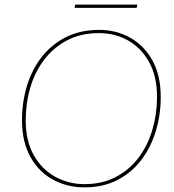

<svg xmlns="http://www.w3.org/2000/svg" viewBox="-20 -799 752 829"><path d="M344 10Q270 10 208.5 -23.5Q147 -57 111 -122Q75 -187 75 -280Q75 -357 96 -427Q117 -497 159 -551.5Q201 -606 263.5 -638Q326 -670 408 -670Q482 -670 542.5 -636Q603 -602 638.5 -537.5Q674 -473 674 -380Q674 -304 653 -234Q632 -164 590.5 -109Q549 -54 487.5 -22Q426 10 344 10ZM345 -4Q422 -4 480.5 -35Q539 -66 578.5 -118.5Q618 -171 638 -239Q658 -307 658 -380Q658 -469 624 -530.5Q590 -592 533.5 -624Q477 -656 407 -656Q329 -656 270 -625Q211 -594 171 -541.5Q131 -489 111 -421.5Q91 -354 91 -280Q91 -191 125.5 -129.5Q160 -68 218 -36Q276 -4 345 -4ZM573 -779 570 -765H302L305 -779Z"/></svg>

Font: Work Sans Thin
Style: Italic
Weight: 250
Italic angle: -13°
Designer: Wei Huang
Foundry: Wei Huang
Version: Version 2.012